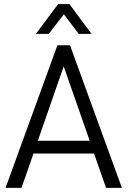

<svg xmlns="http://www.w3.org/2000/svg" viewBox="-20 -909 617 929"><path d="M315.9 -889.2 422.9 -745.1H360.8L289.1 -839.8L215.8 -745.1H153.8L261.2 -889.2ZM142.1 -166 84 0H6.8L257.8 -689.9H318.8L569.8 0H493.2L435.1 -166ZM288.1 -587.9 163.1 -228H414.1Z"/></svg>

Font: D-DIN-PRO
Style: Regular
Weight: 400
Designer: Charles Nix
Foundry: Datto Inc.
Version: Version 1.000;hotconv 1.0.109;makeotfexe 2.5.65596